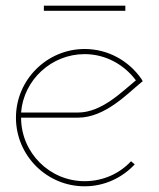

<svg xmlns="http://www.w3.org/2000/svg" viewBox="-20 -645 557 674"><path d="M36 -232C36 -99 144 9 277 9C347 9 409 -21 453 -68L440 -79C399 -35 341 -9 277 -9C154 -9 54 -109 54 -232H254C350 -232 430 -319 475 -355L481 -360L477 -367C433 -431 360 -473 277 -473C145 -473 36 -365 36 -232ZM54 -250C63 -365 161 -455 277 -455C351 -455 416 -418 457 -363C408 -323 337 -250 254 -250ZM420 -607V-625H134V-607Z"/></svg>

Font: Rawengulk
Style: Light
Weight: 300
Version: Version 0.9